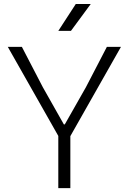

<svg xmlns="http://www.w3.org/2000/svg" viewBox="-20 -968 662 988"><path d="M280 0V-268.5L20 -727H92.5L200.5 -519L308.5 -328H313.5L422 -519L530 -727H602.5L342 -267.5V0ZM280 -809 370 -947.5H447L345 -809Z"/></svg>

Font: Spline Sans Light
Style: Regular
Weight: 300
Designer: Eben Sorkin, Mirko Velimirovic
Foundry: Sorkin Type
Version: Version 1.000; ttfautohint (v1.8.3)